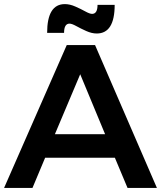

<svg xmlns="http://www.w3.org/2000/svg" viewBox="-21 -921 789 941"><path d="M319.8 -805.2Q293 -805.2 293 -759.8H210Q210 -900.9 296.9 -900.9Q321.3 -900.9 348.4 -888.9Q375.5 -877 397.2 -865Q418.9 -853 430.2 -853Q457 -853 457 -897H541Q541 -756.8 453.1 -756.8Q428.7 -756.8 401.6 -769Q374.5 -781.2 352.8 -793.2Q331.1 -805.2 319.8 -805.2ZM604 0 542 -147.9H200.2L138.2 0H-1L306.2 -700.2H444.8L748 0ZM248 -263.2H494.1L372.1 -557.1Z"/></svg>

Font: Montserrat-Arabic Medium
Style: Regular
Weight: 500
Designer: Mohamed Gaber
Foundry: Kief Type Foundry
Version: Version 5.008;PS 005.008;hotconv 1.0.88;makeotf.lib2.5.64775